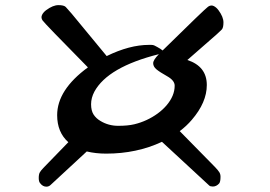

<svg xmlns="http://www.w3.org/2000/svg" viewBox="-20 -695 1037 738"><path d="M602.5 -149.9Q505.4 -104.5 388.2 -104.5Q348.1 -104.5 313.5 -112.8L189.5 2Q176.8 13.7 174.8 15.6Q168 22.5 158.2 22.5Q144.5 22.5 134.8 9.8Q128.9 3.9 128.9 -10.7Q128.9 -25.4 133.1 -32.5Q137.2 -39.6 146.5 -49.3L242.7 -148.4Q199.7 -186.5 199.7 -252.4Q199.7 -349.6 317.9 -436Q149.9 -606.4 143.3 -616.9Q136.7 -627.4 141.6 -637.7Q146.5 -647.9 157.7 -656.2Q183.6 -675.3 204.6 -675.3Q225.6 -675.3 232.7 -668.2Q239.7 -661.1 255.4 -642.6L390.1 -479.5Q478 -522.5 552.7 -522.5H561.5Q568.8 -522.5 573.7 -520L584 -514.6Q597.7 -507.3 605 -501Q769 -662.1 780 -669.4Q791 -676.8 801.3 -671.9Q811.5 -667 819.8 -655.8Q838.9 -629.9 838.9 -608.9Q838.9 -587.9 832.3 -581.3Q825.7 -574.7 813.5 -563.5L700.2 -464.4Q774.9 -439.9 774.9 -368.2Q774.9 -301.3 717.3 -234.4Q697.8 -211.4 670.9 -190.9L805.7 -53.7Q818.8 -40 823.2 -32.7Q827.6 -25.4 827.6 -15.6Q827.6 3.9 822.3 10.3Q811.5 22 798.3 22Q788.1 22 784.2 18.1ZM342.8 -342.8Q330.1 -318.8 330.1 -294.2Q330.1 -269.5 339.8 -254.6Q349.6 -239.7 366.2 -230Q397 -211.4 434.3 -211.4Q471.7 -211.4 496.1 -217.3Q520.5 -223.1 543.2 -233.6Q565.9 -244.1 585.7 -258.5Q605.5 -272.9 620.1 -290Q651.4 -326.7 651.4 -365.7Q651.4 -385.7 622.6 -401.9Q593.8 -418 581.3 -428.5Q568.8 -439 568.8 -451.9Q568.8 -464.8 590.8 -486.8Q394.5 -437.5 342.8 -342.8Z"/></svg>

Font: Sarina
Style: Regular
Weight: 400
Designer: James Grieshaber
Foundry: James Grieshaber
Version: Version 1.001